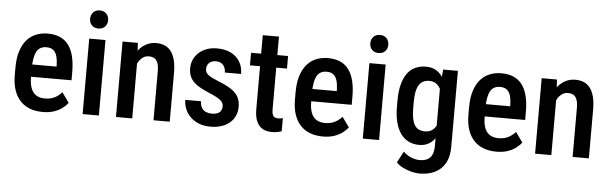

<svg xmlns="http://www.w3.org/2000/svg" viewBox="-55 -930 4248 1339"><g transform="rotate(5 2069.5 -260.5)"><path d="M259.3 9.8Q208 9.8 168 -5.6Q127.9 -21 100.1 -51.5Q72.3 -82 57.6 -126.7Q43 -171.4 43 -230.5V-281.2Q43 -348.1 58.3 -396.7Q73.7 -445.3 101.1 -476.6Q128.4 -507.8 165.8 -522.9Q203.1 -538.1 247.1 -538.1Q296.9 -538.1 333.5 -522Q370.1 -505.9 393.8 -473.6Q417.5 -441.4 429 -394Q440.4 -346.7 440.4 -285.2V-228H97.7V-314H328.1V-326.2Q327.1 -362.3 319.3 -388.4Q311.5 -414.6 294.2 -428.5Q276.9 -442.4 246.6 -442.4Q224.6 -442.4 207.5 -434.1Q190.4 -425.8 179.4 -407.2Q168.5 -388.7 162.6 -357.7Q156.7 -326.7 156.7 -281.2V-230.5Q156.7 -190.9 163.8 -163.6Q170.9 -136.2 185.1 -118.9Q199.2 -101.6 219.5 -93.5Q239.7 -85.4 266.6 -85.4Q306.2 -85.4 334.7 -100.3Q363.3 -115.2 384.3 -139.2L434.6 -69.3Q420.4 -50.3 396.5 -32Q372.6 -13.7 338.6 -2Q304.7 9.8 259.3 9.8Z M651.9 -528.3V0H538.1V-528.3ZM532.2 -666.5Q532.2 -693.8 548.8 -712.2Q565.4 -730.5 595.2 -730.5Q625 -730.5 641.6 -712.2Q658.2 -693.8 658.2 -666.5Q658.2 -640.1 641.6 -622.1Q625 -604 595.2 -604Q565.4 -604 548.8 -622.1Q532.2 -640.1 532.2 -666.5Z M885.3 -415.5V0H771.5V-528.3H878.4ZM864.7 -283.2H828.6Q828.1 -340.3 840.8 -387.2Q853.5 -434.1 877.2 -467.8Q900.9 -501.5 933.8 -519.8Q966.8 -538.1 1007.3 -538.1Q1038.6 -538.1 1064.7 -527.6Q1090.8 -517.1 1109.4 -493.7Q1127.9 -470.2 1137.9 -432.6Q1147.9 -395 1147.9 -340.8V0H1034.2V-341.8Q1034.2 -378.9 1026.1 -400.6Q1018.1 -422.4 1002.4 -431.9Q986.8 -441.4 962.9 -441.4Q940.9 -441.4 922.6 -429Q904.3 -416.5 891.4 -394.8Q878.4 -373 871.6 -344.5Q864.7 -315.9 864.7 -283.2Z M1506.3 -139.2Q1506.3 -155.8 1496.8 -168.7Q1487.3 -181.6 1466.3 -194.3Q1445.3 -207 1410.2 -221.7Q1373.5 -236.8 1345.2 -252Q1316.9 -267.1 1297.4 -285.4Q1277.8 -303.7 1267.6 -327.6Q1257.3 -351.6 1257.3 -383.3Q1257.3 -416 1269.5 -443.8Q1281.7 -471.7 1304.7 -492.9Q1327.6 -514.2 1359.9 -526.1Q1392.1 -538.1 1432.6 -538.1Q1489.7 -538.1 1530.5 -517.3Q1571.3 -496.6 1593 -459.7Q1614.7 -422.9 1614.7 -375H1501Q1501 -395 1493.7 -411.4Q1486.3 -427.7 1471.2 -437.7Q1456.1 -447.8 1432.6 -447.8Q1411.1 -447.8 1396.7 -439.7Q1382.3 -431.6 1375.2 -418.2Q1368.2 -404.8 1368.2 -388.2Q1368.2 -376 1372.6 -366.7Q1377 -357.4 1387.2 -348.9Q1397.5 -340.3 1414.8 -331.5Q1432.1 -322.8 1459 -311.5Q1512.2 -291 1547.4 -269Q1582.5 -247.1 1600.1 -217.8Q1617.7 -188.5 1617.7 -145Q1617.7 -109.9 1604.7 -81.5Q1591.8 -53.2 1567.6 -32.7Q1543.5 -12.2 1509.5 -1.2Q1475.6 9.8 1434.1 9.8Q1372.1 9.8 1329.3 -14.9Q1286.6 -39.6 1264.6 -78.6Q1242.7 -117.7 1242.7 -161.1H1352.5Q1354 -129.9 1366 -112.3Q1377.9 -94.7 1396.5 -88.1Q1415 -81.5 1435.1 -81.5Q1459 -81.5 1474.6 -88.1Q1490.2 -94.7 1498.3 -107.9Q1506.3 -121.1 1506.3 -139.2Z M1930.2 -528.3V-440.4H1670.9V-528.3ZM1741.7 -657.7H1855V-147.5Q1855 -123 1860.4 -110.4Q1865.7 -97.7 1875.5 -93.3Q1885.3 -88.9 1898.4 -88.9Q1908.2 -88.9 1917.7 -90.6Q1927.2 -92.3 1931.6 -93.8V-2Q1918.9 2.9 1902.3 6.3Q1885.7 9.8 1862.3 9.8Q1827.6 9.8 1800.3 -4.6Q1772.9 -19 1757.3 -52Q1741.7 -85 1741.7 -139.6Z M2220.7 9.8Q2169.4 9.8 2129.4 -5.6Q2089.4 -21 2061.5 -51.5Q2033.7 -82 2019 -126.7Q2004.4 -171.4 2004.4 -230.5V-281.2Q2004.4 -348.1 2019.8 -396.7Q2035.2 -445.3 2062.5 -476.6Q2089.8 -507.8 2127.2 -522.9Q2164.6 -538.1 2208.5 -538.1Q2258.3 -538.1 2294.9 -522Q2331.5 -505.9 2355.2 -473.6Q2378.9 -441.4 2390.4 -394Q2401.9 -346.7 2401.9 -285.2V-228H2059.1V-314H2289.6V-326.2Q2288.6 -362.3 2280.8 -388.4Q2272.9 -414.6 2255.6 -428.5Q2238.3 -442.4 2208 -442.4Q2186 -442.4 2168.9 -434.1Q2151.9 -425.8 2140.9 -407.2Q2129.9 -388.7 2124 -357.7Q2118.2 -326.7 2118.2 -281.2V-230.5Q2118.2 -190.9 2125.2 -163.6Q2132.3 -136.2 2146.5 -118.9Q2160.6 -101.6 2180.9 -93.5Q2201.2 -85.4 2228 -85.4Q2267.6 -85.4 2296.1 -100.3Q2324.7 -115.2 2345.7 -139.2L2396 -69.3Q2381.8 -50.3 2357.9 -32Q2334 -13.7 2300 -2Q2266.1 9.8 2220.7 9.8Z M2613.3 -528.3V0H2499.5V-528.3ZM2493.7 -666.5Q2493.7 -693.8 2510.3 -712.2Q2526.9 -730.5 2556.6 -730.5Q2586.4 -730.5 2603 -712.2Q2619.6 -693.8 2619.6 -666.5Q2619.6 -640.1 2603 -622.1Q2586.4 -604 2556.6 -604Q2526.9 -604 2510.3 -622.1Q2493.7 -640.1 2493.7 -666.5Z M3016.1 -528.3H3119.1V2Q3119.1 73.2 3093 118.9Q3066.9 164.6 3020.5 186.5Q2974.1 208.5 2913.1 208.5Q2890.6 208.5 2859.9 201.2Q2829.1 193.8 2799.8 179.7Q2770.5 165.5 2751 144.5L2792.5 65.4Q2815.4 88.9 2846.7 101.8Q2877.9 114.7 2906.7 114.7Q2938 114.7 2959.7 104.2Q2981.4 93.8 2993.2 69.6Q3004.9 45.4 3004.9 4.4V-408.7ZM2717.3 -242.7V-284.2Q2717.3 -349.1 2729.5 -396.7Q2741.7 -444.3 2764.6 -476.1Q2787.6 -507.8 2820.8 -522.9Q2854 -538.1 2895 -538.1Q2937.5 -538.1 2967 -520.3Q2996.6 -502.4 3015.4 -469.7Q3034.2 -437 3044.9 -391.8Q3055.7 -346.7 3060.5 -291V-233.4Q3055.7 -179.7 3043.9 -135Q3032.2 -90.3 3012.5 -58.1Q2992.7 -25.9 2963.6 -8.1Q2934.6 9.8 2894 9.8Q2853.5 9.8 2820.8 -6.3Q2788.1 -22.5 2764.9 -54.2Q2741.7 -85.9 2729.5 -133.1Q2717.3 -180.2 2717.3 -242.7ZM2831.1 -284.2V-242.7Q2831.1 -202.1 2836.7 -172.9Q2842.3 -143.6 2853.5 -124.8Q2864.7 -106 2882.8 -96.9Q2900.9 -87.9 2925.8 -87.9Q2958.5 -87.9 2978.8 -103.5Q2999 -119.1 3010 -145.8Q3021 -172.4 3025.4 -205.1V-318.8Q3022.9 -344.7 3015.9 -366.9Q3008.8 -389.2 2996.8 -405.8Q2984.9 -422.4 2967.5 -431.9Q2950.2 -441.4 2926.8 -441.4Q2902.3 -441.4 2884 -431.9Q2865.7 -422.4 2854 -403.1Q2842.3 -383.8 2836.7 -354.2Q2831.1 -324.7 2831.1 -284.2Z M3435.1 9.8Q3383.8 9.8 3343.8 -5.6Q3303.7 -21 3275.9 -51.5Q3248 -82 3233.4 -126.7Q3218.8 -171.4 3218.8 -230.5V-281.2Q3218.8 -348.1 3234.1 -396.7Q3249.5 -445.3 3276.9 -476.6Q3304.2 -507.8 3341.6 -522.9Q3378.9 -538.1 3422.9 -538.1Q3472.7 -538.1 3509.3 -522Q3545.9 -505.9 3569.6 -473.6Q3593.3 -441.4 3604.7 -394Q3616.2 -346.7 3616.2 -285.2V-228H3273.4V-314H3503.9V-326.2Q3502.9 -362.3 3495.1 -388.4Q3487.3 -414.6 3470 -428.5Q3452.6 -442.4 3422.4 -442.4Q3400.4 -442.4 3383.3 -434.1Q3366.2 -425.8 3355.2 -407.2Q3344.2 -388.7 3338.4 -357.7Q3332.5 -326.7 3332.5 -281.2V-230.5Q3332.5 -190.9 3339.6 -163.6Q3346.7 -136.2 3360.8 -118.9Q3375 -101.6 3395.3 -93.5Q3415.5 -85.4 3442.4 -85.4Q3481.9 -85.4 3510.5 -100.3Q3539.1 -115.2 3560.1 -139.2L3610.4 -69.3Q3596.2 -50.3 3572.3 -32Q3548.3 -13.7 3514.4 -2Q3480.5 9.8 3435.1 9.8Z M3819.3 -415.5V0H3705.6V-528.3H3812.5ZM3798.8 -283.2H3762.7Q3762.2 -340.3 3774.9 -387.2Q3787.6 -434.1 3811.3 -467.8Q3835 -501.5 3867.9 -519.8Q3900.9 -538.1 3941.4 -538.1Q3972.7 -538.1 3998.8 -527.6Q4024.9 -517.1 4043.5 -493.7Q4062 -470.2 4072 -432.6Q4082 -395 4082 -340.8V0H3968.3V-341.8Q3968.3 -378.9 3960.2 -400.6Q3952.1 -422.4 3936.5 -431.9Q3920.9 -441.4 3897 -441.4Q3875 -441.4 3856.7 -429Q3838.4 -416.5 3825.4 -394.8Q3812.5 -373 3805.7 -344.5Q3798.8 -315.9 3798.8 -283.2Z"/></g></svg>

Font: Roboto Condensed Medium
Style: Regular
Weight: 500
Designer: Christian Robertson
Foundry: Google
Version: Version 3.0